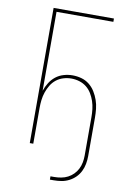

<svg xmlns="http://www.w3.org/2000/svg" viewBox="-98 -795 697 1028"><g transform="rotate(10 250.0 -280.5)"><path d="M248 174V156H268Q287 156 306 152.5Q325 149 341.5 140.5Q358 132 371.5 118.5Q385 105 393.5 88Q402 71 405.5 52.5Q409 34 409 15V-194Q409 -216 406.5 -237.5Q404 -259 397 -280Q390 -301 378.5 -320Q367 -339 350 -352.5Q333 -366 311.5 -372.5Q290 -379 268 -379Q246 -379 224.5 -372.5Q203 -366 186 -352.5Q169 -339 157.5 -320Q146 -301 139 -280Q132 -259 129.5 -237.5Q127 -216 127 -194V0H108V-735H436V-717H127V-288Q135 -311 148 -332Q161 -353 180 -368Q199 -383 223 -390Q247 -397 271 -397Q296 -397 319.5 -390.5Q343 -384 362 -369Q381 -354 394 -333Q407 -312 415 -289Q423 -266 425.5 -242Q428 -218 428 -194V15Q428 36 424 57.5Q420 79 410.5 98Q401 117 386 132Q371 147 351.5 157Q332 167 311 170.5Q290 174 268 174Z"/></g></svg>

Font: Iosevka SS18 Thin
Style: Regular
Weight: 100
Monospace: yes
Designer: Belleve Invis
Foundry: Belleve Invis
Version: Version 25.1.1; ttfautohint (v1.8.4)